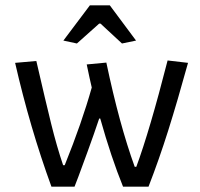

<svg xmlns="http://www.w3.org/2000/svg" viewBox="-20 -704 753 724"><path d="M219 -551 319 -684H394L493 -551L440 -540L359 -615H354L270 -540ZM37 -467 117 -474Q152 -322 173 -237Q194 -152 218 -81H224Q289 -242 326 -374Q319 -403 307 -461L381 -468Q430 -235 488 -75H494Q544 -210 612 -476L689 -467Q649 -322 614.5 -212.5Q580 -103 540 0H444Q399 -111 358 -257H354Q335 -200 310 -131.5Q285 -63 276 -39L261 0H174Q93 -222 37 -467Z"/></svg>

Font: Athiti Medium
Style: Regular
Weight: 500
Designer: CadsonDemak Team
Foundry: CadsonDemak
Version: Version 1.033